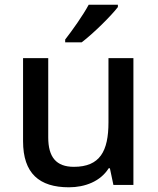

<svg xmlns="http://www.w3.org/2000/svg" viewBox="-20 -786 670 816"><path d="M481 -756V-766H357C333 -721 286 -655 257 -618V-606H327C375 -642 453 -719 481 -756ZM547 -539H441V-266C441 -144 405 -77 294 -77C219 -77 185 -118 185 -202V-539H78V-186C78 -49 147 10 273 10C341 10 407 -15 442 -71H447L462 0H547Z"/></svg>

Font: Noto Sans Gunjala Gondi Medium
Style: Regular
Weight: 500
Designer: Ek Type
Foundry: Ek Type
Version: Version 1.004